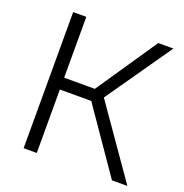

<svg xmlns="http://www.w3.org/2000/svg" viewBox="-124 -800 875 912"><g transform="rotate(20 313.0 -344.0)"><path d="M92.6 -688H159V0H92.6ZM617 0H539.1L295.4 -353L522.8 -688H599.3L368.4 -356.6ZM123 -320.8V-380.5H343.9V-320.8Z"/></g></svg>

Font: Roundo Variable
Style: Regular
Weight: 200
Designer: Shiva Nallaperumal
Foundry: Indian Type Foundry
Version: Version 2.000